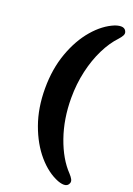

<svg xmlns="http://www.w3.org/2000/svg" viewBox="-162 -796 680 982"><g transform="rotate(20 178.0 -304.5)"><path d="M61.5 -304.5Q61.5 -411 93 -498.2Q124.5 -585.5 175.8 -645Q227 -704.5 286.5 -728.5Q337.5 -746.5 348 -716Q351.5 -706.5 345.8 -695.5Q340 -684.5 328 -671.5Q292 -633.5 264 -577Q236 -520.5 220 -450.8Q204 -381 204 -304.5Q204 -190 238.2 -92.5Q272.5 5 328 62.5Q340 75.5 345.8 86.5Q351.5 97.5 348 107Q337.5 137.5 286.5 119Q227 95.5 175.8 36Q124.5 -23.5 93 -110.8Q61.5 -198 61.5 -304.5Z"/></g></svg>

Font: Fraunces 72pt SuperSoft
Style: Bold
Weight: 700
Version: Version 1.000;[0bf87f6ff]